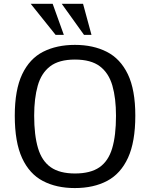

<svg xmlns="http://www.w3.org/2000/svg" viewBox="-20 -958 774 990"><path d="M365.7 11.7Q271 11.7 201.4 -24.7Q131.8 -61 94 -142.8Q56.2 -224.6 56.2 -361.3Q56.2 -495.1 94.5 -575.4Q132.8 -655.8 202.6 -691.2Q272.5 -726.6 366.2 -726.6Q460.4 -726.6 530.5 -690.9Q600.6 -655.3 639.2 -575.2Q677.7 -495.1 677.7 -361.8Q677.7 -226.6 640.1 -144.5Q602.5 -62.5 532.7 -25.4Q462.9 11.7 365.7 11.7ZM366.7 -63.5Q446.3 -63.5 492.4 -95.2Q538.6 -127 558.3 -192.9Q578.1 -258.8 578.1 -361.3Q578.1 -451.2 559.6 -516.1Q541 -581.1 495.1 -616Q449.2 -650.9 366.2 -650.9Q284.2 -650.9 238.5 -616Q192.9 -581.1 174.6 -516.1Q156.2 -451.2 156.2 -361.8Q156.2 -260.7 176 -194.3Q195.8 -127.9 241.7 -95.7Q287.6 -63.5 366.7 -63.5ZM266.6 -778.3 138.2 -938.5H251.5L309.1 -778.3ZM413.1 -778.3 298.3 -938.5H408.2L451.7 -778.3Z"/></svg>

Font: Pontano Sans Medium
Style: Regular
Weight: 500
Designer: Vernon Adams
Foundry: Vernon Adams
Version: Version 2.001